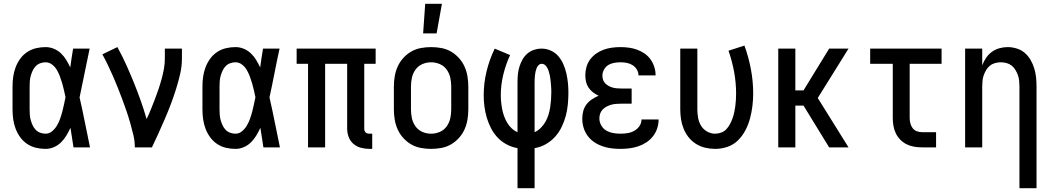

<svg xmlns="http://www.w3.org/2000/svg" viewBox="-20 -776 5540 1011"><path d="M220 8Q194 8 169 2Q144 -4 122.5 -18.5Q101 -33 86 -54Q71 -75 62 -99Q53 -123 49.5 -148.5Q46 -174 46 -200V-320Q46 -346 49.5 -371.5Q53 -397 62 -421Q71 -445 86 -466Q101 -487 122.5 -501.5Q144 -516 169 -522Q194 -528 220 -528Q242 -528 263 -519.5Q284 -511 300.5 -495.5Q317 -480 328.5 -461Q340 -442 350 -421Q353 -446 357 -470.5Q361 -495 365 -520H452Q438 -456 425.5 -391.5Q413 -327 399 -263Q414 -198 427 -132Q440 -66 454 0H367Q363 -26 359 -52Q355 -78 351 -103Q342 -83 330 -63Q318 -43 302 -27Q286 -11 264.5 -1.5Q243 8 220 8ZM220 -72Q239 -72 254.5 -85Q270 -98 280 -115Q290 -132 296.5 -150.5Q303 -169 308 -188Q313 -207 317 -226Q321 -245 325 -264Q321 -282 317 -300.5Q313 -319 307.5 -337.5Q302 -356 295.5 -373.5Q289 -391 279.5 -407.5Q270 -424 254.5 -436Q239 -448 220 -448Q206 -448 192 -443Q178 -438 168 -427.5Q158 -417 152 -404Q146 -391 142 -377Q138 -363 137 -348.5Q136 -334 136 -320V-200Q136 -186 137 -171.5Q138 -157 142 -143Q146 -129 152 -116Q158 -103 168 -92.5Q178 -82 192 -77Q206 -72 220 -72Z M690 0Q690 -33 682.5 -64.5Q675 -96 666 -127.5Q657 -159 646.5 -190Q636 -221 624.5 -251.5Q613 -282 601 -312.5Q589 -343 576 -372.5Q563 -402 549 -431.5Q535 -461 519 -490L598 -528Q623 -483 644 -436.5Q665 -390 684.5 -342Q704 -294 721 -246Q738 -198 752 -149Q764 -174 774.5 -200Q785 -226 795 -252Q805 -278 814 -304.5Q823 -331 830.5 -358Q838 -385 843 -412.5Q848 -440 848 -468V-520H938V-468Q938 -427 928.5 -386Q919 -345 906.5 -305.5Q894 -266 879.5 -227.5Q865 -189 848.5 -151Q832 -113 815 -75Q798 -37 780 0Z M1220 8Q1194 8 1169 2Q1144 -4 1122.5 -18.5Q1101 -33 1086 -54Q1071 -75 1062 -99Q1053 -123 1049.5 -148.5Q1046 -174 1046 -200V-320Q1046 -346 1049.5 -371.5Q1053 -397 1062 -421Q1071 -445 1086 -466Q1101 -487 1122.5 -501.5Q1144 -516 1169 -522Q1194 -528 1220 -528Q1242 -528 1263 -519.5Q1284 -511 1300.5 -495.5Q1317 -480 1328.5 -461Q1340 -442 1350 -421Q1353 -446 1357 -470.5Q1361 -495 1365 -520H1452Q1438 -456 1425.5 -391.5Q1413 -327 1399 -263Q1414 -198 1427 -132Q1440 -66 1454 0H1367Q1363 -26 1359 -52Q1355 -78 1351 -103Q1342 -83 1330 -63Q1318 -43 1302 -27Q1286 -11 1264.5 -1.5Q1243 8 1220 8ZM1220 -72Q1239 -72 1254.5 -85Q1270 -98 1280 -115Q1290 -132 1296.5 -150.5Q1303 -169 1308 -188Q1313 -207 1317 -226Q1321 -245 1325 -264Q1321 -282 1317 -300.5Q1313 -319 1307.5 -337.5Q1302 -356 1295.5 -373.5Q1289 -391 1279.5 -407.5Q1270 -424 1254.5 -436Q1239 -448 1220 -448Q1206 -448 1192 -443Q1178 -438 1168 -427.5Q1158 -417 1152 -404Q1146 -391 1142 -377Q1138 -363 1137 -348.5Q1136 -334 1136 -320V-200Q1136 -186 1137 -171.5Q1138 -157 1142 -143Q1146 -129 1152 -116Q1158 -103 1168 -92.5Q1178 -82 1192 -77Q1206 -72 1220 -72Z M1925 8Q1902 8 1880 2Q1858 -4 1841 -18.5Q1824 -33 1816 -54.5Q1808 -76 1808 -99V-440H1692V0H1602V-440H1542V-520H1958V-440H1898V-99Q1898 -93 1899.5 -88Q1901 -83 1905 -79Q1909 -75 1914 -73.5Q1919 -72 1925 -72H1940V8Z M2250 8Q2223 8 2196 3Q2169 -2 2145.5 -15.5Q2122 -29 2103.5 -49.5Q2085 -70 2074 -94.5Q2063 -119 2058.5 -146Q2054 -173 2054 -200V-320Q2054 -347 2058.5 -374Q2063 -401 2074 -425.5Q2085 -450 2103.5 -470.5Q2122 -491 2145.5 -504.5Q2169 -518 2196 -523Q2223 -528 2250 -528Q2277 -528 2304 -523Q2331 -518 2354.5 -504.5Q2378 -491 2396.5 -470.5Q2415 -450 2426 -425.5Q2437 -401 2441.5 -374Q2446 -347 2446 -320V-200Q2446 -173 2441.5 -146Q2437 -119 2426 -94.5Q2415 -70 2396.5 -49.5Q2378 -29 2354.5 -15.5Q2331 -2 2304 3Q2277 8 2250 8ZM2250 -72Q2274 -72 2296 -81.5Q2318 -91 2332 -110.5Q2346 -130 2351 -153Q2356 -176 2356 -200V-320Q2356 -344 2351 -367Q2346 -390 2332 -409.5Q2318 -429 2296 -438.5Q2274 -448 2250 -448Q2226 -448 2204 -438.5Q2182 -429 2168 -409.5Q2154 -390 2149 -367Q2144 -344 2144 -320V-200Q2144 -176 2149 -153Q2154 -130 2168 -110.5Q2182 -91 2204 -81.5Q2226 -72 2250 -72ZM2208 -600 2219 -756H2307L2279 -600Z M2705 215V4Q2676 -1 2649 -15Q2622 -29 2601 -51Q2580 -73 2566 -100Q2552 -127 2543.5 -155.5Q2535 -184 2531 -214Q2527 -244 2527 -274Q2527 -338 2542 -400Q2557 -462 2585 -520L2666 -486Q2643 -436 2630 -382.5Q2617 -329 2617 -274Q2617 -256 2619 -237Q2621 -218 2624.5 -200Q2628 -182 2634.5 -164Q2641 -146 2650.5 -130Q2660 -114 2674 -100.5Q2688 -87 2705 -80V-343Q2705 -364 2707 -384.5Q2709 -405 2715 -424.5Q2721 -444 2731 -462Q2741 -480 2756.5 -493.5Q2772 -507 2792 -513.5Q2812 -520 2832 -520Q2857 -520 2880.5 -509.5Q2904 -499 2920.5 -479.5Q2937 -460 2947 -436.5Q2957 -413 2962.5 -388.5Q2968 -364 2970.5 -339Q2973 -314 2973 -289Q2973 -257 2970 -226Q2967 -195 2959 -165Q2951 -135 2937 -106.5Q2923 -78 2902 -55Q2881 -32 2853.5 -16.5Q2826 -1 2795 4V215ZM2795 -80Q2813 -88 2827.5 -102.5Q2842 -117 2852 -134.5Q2862 -152 2868 -171.5Q2874 -191 2877 -210.5Q2880 -230 2881.5 -250Q2883 -270 2883 -291Q2883 -301 2882.5 -311.5Q2882 -322 2881 -332.5Q2880 -343 2879 -353.5Q2878 -364 2876 -374.5Q2874 -385 2871 -395.5Q2868 -406 2863.5 -415.5Q2859 -425 2851 -432.5Q2843 -440 2832 -440Q2823 -440 2816 -433Q2809 -426 2805.5 -417Q2802 -408 2800 -399Q2798 -390 2797 -380.5Q2796 -371 2795.5 -362Q2795 -353 2795 -343Z M3247 8Q3223 8 3199 5Q3175 2 3152 -6Q3129 -14 3109 -27.5Q3089 -41 3074.5 -60.5Q3060 -80 3053 -103.5Q3046 -127 3046 -151Q3046 -171 3051 -190.5Q3056 -210 3068 -226Q3080 -242 3097 -253Q3114 -264 3132 -272Q3117 -279 3103 -289.5Q3089 -300 3079.5 -314Q3070 -328 3066 -345Q3062 -362 3062 -379Q3062 -401 3068 -423Q3074 -445 3087.5 -463Q3101 -481 3119.5 -494Q3138 -507 3159 -514.5Q3180 -522 3202.5 -525Q3225 -528 3247 -528Q3269 -528 3291.5 -525Q3314 -522 3334.5 -514.5Q3355 -507 3373.5 -494.5Q3392 -482 3405 -464Q3418 -446 3425 -424.5Q3432 -403 3432 -381V-379H3342Q3342 -396 3333 -410.5Q3324 -425 3310 -433.5Q3296 -442 3280 -445Q3264 -448 3247 -448Q3231 -448 3214 -445Q3197 -442 3183 -433.5Q3169 -425 3160.5 -409.5Q3152 -394 3152 -378Q3152 -367 3155.5 -356Q3159 -345 3167 -337Q3175 -329 3185 -323.5Q3195 -318 3205.5 -315Q3216 -312 3227.5 -311Q3239 -310 3250 -310H3306V-230H3250Q3237 -230 3224 -229Q3211 -228 3198.5 -224.5Q3186 -221 3174.5 -215Q3163 -209 3154 -200Q3145 -191 3140.5 -178.5Q3136 -166 3136 -153Q3136 -133 3146 -115.5Q3156 -98 3172.5 -88.5Q3189 -79 3208.5 -75.5Q3228 -72 3247 -72Q3266 -72 3284.5 -75Q3303 -78 3319.5 -87Q3336 -96 3347 -112Q3358 -128 3358 -147H3448V-146Q3448 -123 3440.5 -100Q3433 -77 3418 -58Q3403 -39 3383 -26Q3363 -13 3340.5 -5.5Q3318 2 3294.5 5Q3271 8 3247 8Z M3746 8Q3720 8 3694 2Q3668 -4 3645.5 -18Q3623 -32 3606.5 -52.5Q3590 -73 3580 -97.5Q3570 -122 3566 -148Q3562 -174 3562 -200V-520H3652V-200Q3652 -178 3656 -155.5Q3660 -133 3671.5 -114Q3683 -95 3703 -83.5Q3723 -72 3745 -72Q3762 -72 3778 -78Q3794 -84 3805 -96Q3816 -108 3824 -123Q3832 -138 3837.5 -153.5Q3843 -169 3846.5 -185.5Q3850 -202 3852 -218Q3854 -234 3855 -250.5Q3856 -267 3856 -284Q3856 -341 3845.5 -398Q3835 -455 3816 -509L3900 -536Q3922 -475 3934 -411.5Q3946 -348 3946 -284Q3946 -251 3942 -218Q3938 -185 3929.5 -153Q3921 -121 3905.5 -91Q3890 -61 3866.5 -37.5Q3843 -14 3811 -3Q3779 8 3746 8Z M4078 0V-520H4168V-300H4211L4346 -520H4448L4286 -260L4448 0H4346L4211 -220H4168V0Z M4835 0Q4814 0 4793.5 -3.5Q4773 -7 4754.5 -16Q4736 -25 4721 -40Q4706 -55 4697 -74Q4688 -93 4684.5 -113.5Q4681 -134 4681 -155V-440H4562V-520H4938V-440H4770V-155Q4770 -141 4773.5 -127Q4777 -113 4785.5 -101.5Q4794 -90 4807.5 -85Q4821 -80 4835 -80H4909V0Z M5348 215V-320Q5348 -335 5346.5 -350.5Q5345 -366 5340 -380Q5335 -394 5327 -407.5Q5319 -421 5307 -430.5Q5295 -440 5280 -444Q5265 -448 5250 -448Q5235 -448 5220 -444Q5205 -440 5193 -430.5Q5181 -421 5173 -407.5Q5165 -394 5160 -380Q5155 -366 5153.5 -350.5Q5152 -335 5152 -320V0H5062V-520H5152V-432Q5160 -453 5172.5 -471.5Q5185 -490 5203 -503Q5221 -516 5242.5 -522Q5264 -528 5286 -528Q5310 -528 5334 -520.5Q5358 -513 5376 -497.5Q5394 -482 5406.5 -460.5Q5419 -439 5426 -416Q5433 -393 5435.5 -368.5Q5438 -344 5438 -320V215Z"/></svg>

Font: Iosevka SS10 Medium
Style: Regular
Weight: 500
Monospace: yes
Designer: Belleve Invis
Foundry: Belleve Invis
Version: Version 28.0.6; ttfautohint (v1.8.4)